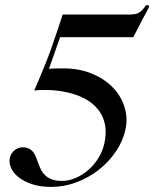

<svg xmlns="http://www.w3.org/2000/svg" viewBox="-20 -736 626 764"><path d="M219.2 -587.9 174.8 -461.9Q184.6 -463.4 198.5 -463.6Q212.4 -463.9 230.5 -463.9Q296.4 -463.9 347.2 -442.4Q397.9 -420.9 430.4 -386.5Q462.9 -352.1 475.8 -308.8Q488.8 -265.6 479.5 -222.2Q469.7 -175.3 441.4 -133.5Q413.1 -91.8 373 -60.3Q333 -28.8 283.9 -10.5Q234.9 7.8 183.6 7.8Q140.1 7.8 107.4 -3.2Q74.7 -14.2 53.7 -31Q32.7 -47.9 23.9 -68.1Q15.1 -88.4 19 -106.9Q22.9 -125.5 37.4 -137.7Q51.8 -149.9 70.3 -149.9Q86.4 -149.9 96.7 -144Q106.9 -138.2 113.5 -128.9Q120.1 -119.6 124.5 -107.7Q128.9 -95.7 133.5 -83Q138.2 -70.3 144.5 -58.3Q150.9 -46.4 161.1 -37.1Q171.4 -27.8 187.3 -22Q203.1 -16.1 227.1 -16.1Q253.9 -16.1 281 -27.8Q308.1 -39.6 331.3 -59.6Q354.5 -79.6 371.6 -107.2Q388.7 -134.8 395.5 -166Q403.8 -205.6 398.4 -236.3Q393.1 -267.1 377.2 -290.8Q361.3 -314.5 337.4 -331.1Q313.5 -347.7 284.4 -357.9Q255.4 -368.2 223.6 -373Q191.9 -377.9 160.6 -377.9Q149.4 -377.9 138.2 -377.7Q127 -377.4 116.2 -376L133.8 -417Q148.4 -451.2 160.6 -481.7Q172.9 -512.2 183.8 -543Q194.8 -573.7 205.8 -606.7Q216.8 -639.6 229.5 -678.2H497.6Q518.6 -678.2 529.8 -684.1Q541 -689.9 547.1 -697Q553.2 -704.1 556.9 -710Q560.5 -715.8 566.4 -715.8Q574.2 -715.8 572.8 -708Q572.3 -706.1 569.8 -701.2Q567.4 -696.3 560.5 -683.8Q553.7 -671.4 541.7 -648.7Q529.8 -626 510.3 -587.9Z"/></svg>

Font: XB Zar
Style: Italic
Weight: 400
Italic angle: -12°
Designer: Behnam
Foundry: Irmug
Version: Version 8.005 2009